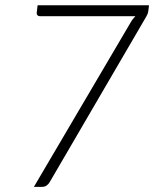

<svg xmlns="http://www.w3.org/2000/svg" viewBox="-20 -728 620 748"><path d="M560.5 -707.5 558 -686.5Q557 -678 554.2 -672Q551.5 -666 549 -662L173 -17.5Q168.5 -10 161.2 -5Q154 0 143.5 0H112L489.5 -641.5Q493.5 -648.5 498 -654Q502.5 -659.5 507.5 -665H134.5Q129 -665 125.8 -668.8Q122.5 -672.5 123 -678L126.5 -707.5Z"/></svg>

Font: Lato Light
Style: Italic
Weight: 300
Italic angle: -7°
Designer: Lukasz Dziedzic
Foundry: tyPoland Lukasz Dziedzic
Version: Version 2.007; 2014-02-27